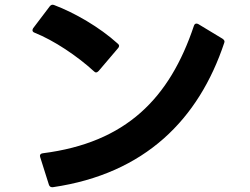

<svg xmlns="http://www.w3.org/2000/svg" viewBox="-20 -759 1040 798"><path d="M196 19H200C583 -37 806 -263 912 -581C915 -588 912 -593 905 -598L804 -659C802 -660 799 -661 796 -661C792 -661 788 -658 786 -652C685 -350 504 -166 158 -122C150 -121 146 -117 146 -111L147 -106L183 8C185 15 190 19 196 19ZM115 -633C115 -629 118 -625 124 -623C204 -591 300 -527 370 -463C373 -460 376 -458 379 -458C383 -458 386 -460 390 -464L470 -558C473 -561 475 -565 475 -568C475 -571 473 -575 469 -578C394 -646 290 -706 205 -738C198 -741 192 -739 187 -733L118 -642C116 -639 115 -636 115 -633Z"/></svg>

Font: LINE Seed JP App_OTF Bold
Style: Regular
Weight: 700
Designer: LINE & Fontrix & Fontworks
Version: Version 1.009